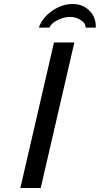

<svg xmlns="http://www.w3.org/2000/svg" viewBox="-20 -933 495 953"><path d="M182.1 0H81.1L248 -722.2H349.1ZM455.1 -795.9H404.8Q405.3 -817.9 380.6 -833.5Q356 -849.1 327.1 -849.1Q298.3 -849.1 266.4 -833.5Q234.4 -817.9 225.1 -795.9H172.9Q189.9 -845.2 238.8 -879.2Q287.6 -913.1 340.8 -913.1Q392.1 -913.1 425 -878.9Q458 -844.7 455.1 -795.9Z"/></svg>

Font: Perun
Style: Italic
Weight: 400
Italic angle: -12°
Foundry: Stefan Peev, Context Ltd
Version: Version 001.000